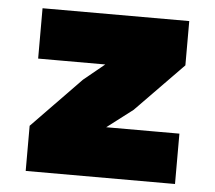

<svg xmlns="http://www.w3.org/2000/svg" viewBox="-45 -612 740 661"><g transform="rotate(5 325.0 -281.5)"><path d="M67 0V-156L236 -330L308 -389H157H76V-563H583V-410L419 -242L330 -174H491H583V0Z"/></g></svg>

Font: Azeret Mono Thin Black
Style: Regular
Weight: 900
Version: Version 1.002